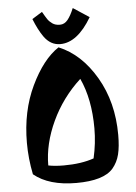

<svg xmlns="http://www.w3.org/2000/svg" viewBox="-60 -934 710 1003"><g transform="rotate(-5 294.5 -432.0)"><path d="M539 -207Q539 -146 529 -105.5Q519 -65 493 -34Q443 24 299.5 24Q156 24 77 -41Q60 -125 60 -207Q60 -373 122.5 -504Q185 -635 268 -690Q385 -642 462 -510.5Q539 -379 539 -207ZM418 -252Q418 -406 367 -516Q270 -427 215.5 -310Q161 -193 161 -80Q195 -73 242 -73Q334 -73 400 -96Q418 -174 418 -252ZM279 -706Q228 -706 194 -754Q168 -791 145 -849L198 -882Q214 -854 222.5 -841.5Q231 -829 246.5 -818Q262 -807 286 -807Q310 -807 327 -828Q344 -849 360 -888L444 -833Q369 -706 279 -706Z"/></g></svg>

Font: Joti One
Style: Regular
Weight: 400
Designer: Eduardo Rodriguez Tunni
Foundry: Eduardo Rodriguez Tunni
Version: Version 1.001